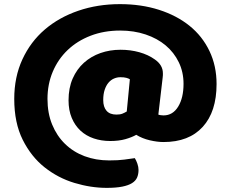

<svg xmlns="http://www.w3.org/2000/svg" viewBox="-20 -683 1109 930"><path d="M514 0Q471 0 434 -12.5Q397 -25 370 -50Q343 -75 327.5 -112Q312 -149 312 -197Q312 -257 332 -302.5Q352 -348 386.5 -379Q421 -410 466.5 -426Q512 -442 564 -442Q612 -442 655 -430Q698 -418 730 -395Q769 -368 769 -328Q769 -325 769 -319Q769 -313 768 -308L747 -128Q751 -126 759 -125Q767 -124 772 -124Q817 -124 843 -166.5Q869 -209 869 -277Q869 -334 846 -381.5Q823 -429 782.5 -463Q742 -497 685.5 -516Q629 -535 562 -535Q484 -535 419 -510Q354 -485 307.5 -440.5Q261 -396 235.5 -335.5Q210 -275 210 -204Q210 -135 232.5 -80Q255 -25 295 14Q335 53 389.5 73.5Q444 94 509 94Q554 94 582.5 90Q611 86 633 83Q640 94 645.5 110Q651 126 651 140Q651 161 644 177Q637 193 619.5 204Q602 215 572 221Q542 227 497 227Q420 227 340.5 203Q261 179 196 127.5Q131 76 90 -6Q49 -88 49 -204Q49 -310 88.5 -395.5Q128 -481 197 -540Q266 -599 359.5 -631Q453 -663 561 -663Q664 -663 750 -635.5Q836 -608 898 -558Q960 -508 994.5 -436Q1029 -364 1029 -276Q1029 -142 962 -68.5Q895 5 772 5Q742 5 705.5 -3.5Q669 -12 640 -30Q619 -18 587.5 -9Q556 0 514 0ZM609 -299Q603 -303 592 -306Q581 -309 563 -309Q547 -309 532 -302.5Q517 -296 505.5 -282.5Q494 -269 487 -248Q480 -227 480 -198Q480 -165 496 -146.5Q512 -128 544 -128Q562 -128 573 -132.5Q584 -137 594 -143Z"/></svg>

Font: Baloo Tamma
Style: Regular
Weight: 400
Designer: Divya Kowshik and Ek Type
Foundry: Ek Type
Version: Version 1.443;PS 1.000;hotconv 16.6.51;makeotf.lib2.5.65220;